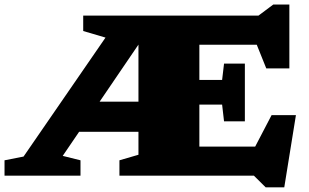

<svg xmlns="http://www.w3.org/2000/svg" viewBox="-20 -776 1363 848"><path d="M507.5 0V-68L591.5 -92.5V-194H329.5L257 -87.5L335.5 -68V0H0V-68L84 -84.5L446 -610L347.5 -639V-707H1121.5L1187 -756H1258V-474H1156L1114 -578.5H860.5V-423H961L969.5 -495H1061.5V-240H969.5L961 -314H860.5V-128.5H1107L1179.5 -267.5H1287L1235.5 51.5H1153.5L1101.5 0ZM420 -327H591.5V-579Z"/></svg>

Font: Newsreader 6pt ExtraBold
Style: Regular
Weight: 800
Designer: Hugues Gentile
Foundry: Production Type
Version: Version 1.003; ttfautohint (v1.8.3)